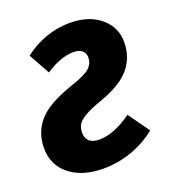

<svg xmlns="http://www.w3.org/2000/svg" viewBox="-111 -631 650 729"><g transform="rotate(-20 214.0 -266.0)"><path d="M422 -409Q422 -349 385.5 -304.5Q349 -260 261 -229Q215 -213 192 -199Q169 -185 161.5 -171.5Q154 -158 154 -139Q154 -117 167.5 -105Q181 -93 208 -93Q239 -93 273.5 -107.5Q308 -122 339 -145L400 -60Q358 -25 301.5 -4.5Q245 16 185 16Q101 16 49.5 -24.5Q-2 -65 -2 -134Q-2 -197 37 -242Q76 -287 175 -321Q236 -341 255 -358.5Q274 -376 274 -401Q274 -419 261.5 -429Q249 -439 227 -439Q201 -439 171.5 -428Q142 -417 114 -398L67 -483Q106 -514 154 -531Q202 -548 251 -548Q328 -548 375 -509Q422 -470 422 -409Z"/></g></svg>

Font: Fira Sans Condensed
Style: Bold Italic
Weight: 700
Width: 3
Italic angle: -8°
Designer: Carrois Corporate & Edenspiekermann AG
Foundry: Carrois Corporate GbR & Edenspiekermann AG
Version: Version 4.203